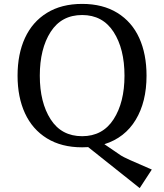

<svg xmlns="http://www.w3.org/2000/svg" viewBox="-20 -740 842 984"><path d="M70 -352Q70 -463 108 -545.5Q146 -628 220.5 -674Q295 -720 401 -720Q507 -720 581.5 -674Q656 -628 693.5 -545.5Q731 -463 731 -352Q731 -218 675.5 -126Q620 -34 515 -1L600 57Q615 68 758 129L696 224L432 14Q422 15 401 15Q295 15 220.5 -31Q146 -77 108 -159.5Q70 -242 70 -352ZM618 -352Q618 -490 562 -576.5Q506 -663 401 -663Q295 -663 239.5 -576.5Q184 -490 184 -352Q184 -215 239.5 -128.5Q295 -42 401 -42Q506 -42 562 -128.5Q618 -215 618 -352Z"/></svg>

Font: Andada Pro Medium
Style: Regular
Weight: 500
Designer: Carolina Giovagnoli
Foundry: Huerta Tipografica
Version: Version 3.005; ttfautohint (v1.8.4)